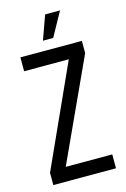

<svg xmlns="http://www.w3.org/2000/svg" viewBox="-112 -774 545 828"><g transform="rotate(-15 160.5 -360.0)"><path d="M25.4 -568.7H299.9V-514.2L92 -62H299.8V0H20V-54.9L224.8 -506.7H25.4ZM176.4 -720.1H242.9L183.7 -613H137.9Z"/></g></svg>

Font: Khand Variable Light
Style: Regular
Weight: 300
Designer: Satya Rajpurohit
Foundry: Indian Type Foundry
Version: Version 3.000